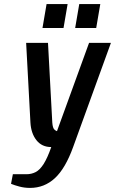

<svg xmlns="http://www.w3.org/2000/svg" viewBox="-20 -710 563 940"><path d="M127 210Q100 210 75.5 203.5Q51 197 34 190L43 143H109Q134 143 154.5 132.5Q175 122 193.5 93Q212 64 231 10Q185 10 158.5 -23.5Q132 -57 129 -110L108 -500H215L236 -110Q238 -83 246.5 -75.5Q255 -68 259 -68L416 -500H523L338 10Q300 115 248.5 162.5Q197 210 127 210ZM348 -573 368 -690H471L451 -573ZM188 -573 208 -690H311L291 -573Z"/></svg>

Font: Cuprum SemiBold
Style: Italic
Weight: 600
Italic angle: -10°
Version: Version 3.000